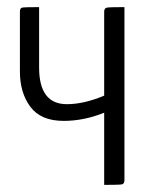

<svg xmlns="http://www.w3.org/2000/svg" viewBox="-20 -520 426 540"><path d="M330 -14Q330 -3 323 -1.5Q316 0 273 0V-203Q216 -180 159 -180Q95 -180 65.5 -219.5Q36 -259 36 -319V-487Q36 -497 42 -498.5Q48 -500 90 -500V-330Q90 -227 168 -227Q216 -227 273 -251V-487Q273 -497 280.5 -498.5Q288 -500 330 -500Z"/></svg>

Font: Yanone Kaffeesatz Light
Style: Regular
Weight: 300
Designer: Yanone (Cyrillic: Daniel Pouzeot)
Foundry: Yanone
Version: Version 1.003;PS 001.003;hotconv 1.0.88;makeotf.lib2.5.64775